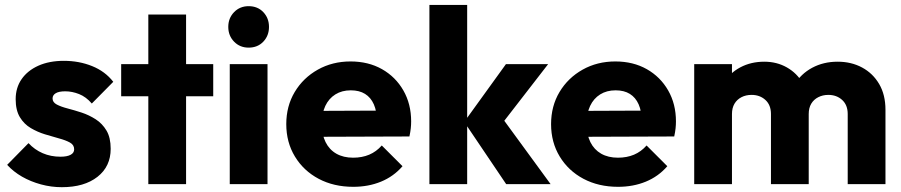

<svg xmlns="http://www.w3.org/2000/svg" viewBox="-20 -746 3652 778"><path d="M230.5 12.5Q187.5 12.5 146 1.2Q104.5 -10 69.2 -30.2Q34 -50.5 9 -78L95.5 -166Q120 -139.5 153 -125.2Q186 -111 225 -111Q252 -111 266.2 -118.8Q280.5 -126.5 280.5 -141Q280.5 -159 263.2 -168.5Q246 -178 219 -185.2Q192 -192.5 162 -201.8Q132 -211 104.8 -227Q77.5 -243 60.5 -271.2Q43.5 -299.5 43.5 -344Q43.5 -390.5 67.5 -425.2Q91.5 -460 135.5 -479.8Q179.5 -499.5 239 -499.5Q300.5 -499.5 353.2 -478.2Q406 -457 439 -414.5L352 -326.5Q329 -353.5 300.5 -364.8Q272 -376 244.5 -376Q218.5 -376 205.8 -368.2Q193 -360.5 193 -347Q193 -331.5 210 -322.5Q227 -313.5 254 -306.5Q281 -299.5 310.8 -289.8Q340.5 -280 367.5 -262.8Q394.5 -245.5 411.5 -217Q428.5 -188.5 428.5 -143Q428.5 -71.5 375 -29.5Q321.5 12.5 230.5 12.5Z M581 0V-687H734V0ZM471 -356V-486H844V-356Z M911 0V-486H1064V0ZM987.5 -553Q952 -553 928.5 -577.2Q905 -601.5 905 -637Q905 -672.5 928.5 -696.8Q952 -721 987.5 -721Q1024 -721 1047 -696.8Q1070 -672.5 1070 -637Q1070 -601.5 1047 -577.2Q1024 -553 987.5 -553Z M1411.5 11Q1332.5 11 1271.2 -21.5Q1210 -54 1175 -111.8Q1140 -169.5 1140 -243Q1140 -316 1174.2 -373.2Q1208.5 -430.5 1267.8 -463.8Q1327 -497 1400.5 -497Q1472.5 -497 1527.8 -465.8Q1583 -434.5 1614.5 -379.5Q1646 -324.5 1646 -254Q1646 -240.5 1644.5 -226Q1643 -211.5 1639 -193L1220 -191.5V-296.5L1574 -298L1508 -253.5Q1507 -295.5 1494.8 -323.2Q1482.5 -351 1459.2 -365.5Q1436 -380 1401.5 -380Q1365.5 -380 1339 -363.5Q1312.5 -347 1298.2 -316.8Q1284 -286.5 1284 -244Q1284 -201 1299.2 -170.2Q1314.5 -139.5 1343 -123.2Q1371.5 -107 1411 -107Q1447 -107 1476 -119.2Q1505 -131.5 1527 -156.5L1611 -72.5Q1575 -31 1524 -10Q1473 11 1411.5 11Z M2031 0 1861 -252 2030 -486H2201L1997 -222.5L2002 -286L2211 0ZM1720 0V-726H1873V0Z M2484.5 11Q2405.5 11 2344.2 -21.5Q2283 -54 2248 -111.8Q2213 -169.5 2213 -243Q2213 -316 2247.2 -373.2Q2281.5 -430.5 2340.8 -463.8Q2400 -497 2473.5 -497Q2545.5 -497 2600.8 -465.8Q2656 -434.5 2687.5 -379.5Q2719 -324.5 2719 -254Q2719 -240.5 2717.5 -226Q2716 -211.5 2712 -193L2293 -191.5V-296.5L2647 -298L2581 -253.5Q2580 -295.5 2567.8 -323.2Q2555.5 -351 2532.2 -365.5Q2509 -380 2474.5 -380Q2438.5 -380 2412 -363.5Q2385.5 -347 2371.2 -316.8Q2357 -286.5 2357 -244Q2357 -201 2372.2 -170.2Q2387.5 -139.5 2416 -123.2Q2444.5 -107 2484 -107Q2520 -107 2549 -119.2Q2578 -131.5 2600 -156.5L2684 -72.5Q2648 -31 2597 -10Q2546 11 2484.5 11Z M2793 0V-486H2946V0ZM3104 0V-284Q3104 -320.5 3081.5 -341Q3059 -361.5 3025.5 -361.5Q3002.5 -361.5 2984.5 -352.2Q2966.5 -343 2956.2 -325.8Q2946 -308.5 2946 -284L2886.5 -310Q2886.5 -367.5 2911.8 -409Q2937 -450.5 2980 -473.2Q3023 -496 3077 -496Q3127.5 -496 3168.2 -473Q3209 -450 3233 -408.8Q3257 -367.5 3257 -310.5V0ZM3415 0V-284Q3415 -320.5 3392.5 -341Q3370 -361.5 3336.5 -361.5Q3314 -361.5 3295.8 -352.2Q3277.5 -343 3267.2 -325.8Q3257 -308.5 3257 -284L3168.5 -295.5Q3171 -357.5 3198.2 -402.2Q3225.5 -447 3271.2 -471.5Q3317 -496 3374 -496Q3429.5 -496 3473.2 -472.5Q3517 -449 3542.5 -405.5Q3568 -362 3568 -301V0Z"/></svg>

Font: Outfit Thin
Style: Regular
Weight: 100
Designer: Rodrigo Fuenzalida
Foundry: fragTYPE
Version: Version 1.100;gftools[0.9.27]